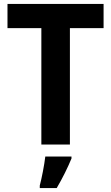

<svg xmlns="http://www.w3.org/2000/svg" viewBox="-20 -734 565 975"><path d="M335 0V-591H506V-714H18V-591H190V0ZM343 71V61H210C205 104 192 171 182 208V221H268C298 170 324 117 343 71Z"/></svg>

Font: Noto Sans Gurmukhi SemiCondensed
Style: Bold
Weight: 700
Width: 4
Designer: Jelle Bosma - Monotype Design Team
Foundry: Monotype Imaging Inc.
Version: Version 2.004